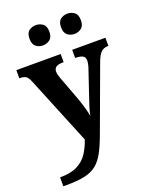

<svg xmlns="http://www.w3.org/2000/svg" viewBox="-176 -849 932 1173"><g transform="rotate(-20 289.5 -262.5)"><path d="M27 171Q97 171 139.5 149.5Q182 128 207 90.5Q232 53 248 5L68 -435Q56 -465 42.5 -474Q29 -483 4 -483H0V-536H288V-483H284Q253 -483 239 -473.5Q225 -464 225 -444Q225 -435 227.5 -424.5Q230 -414 234 -403L296 -237Q307 -206 316.5 -172.5Q326 -139 329 -118Q334 -143 340.5 -165.5Q347 -188 354 -207L417 -394Q421 -404 424 -419Q427 -434 427 -443Q427 -465 412.5 -473.5Q398 -482 368 -483H363V-536H579V-483H575Q547 -482 530.5 -466Q514 -450 499 -410L348 0Q323 69 299.5 113.5Q276 158 244.5 183.5Q213 209 165.5 219Q118 229 44 229H27ZM411 -622Q385 -622 365.5 -637Q346 -652 346 -688Q346 -725 365.5 -739.5Q385 -754 411 -754Q435 -754 455 -739.5Q475 -725 475 -688Q475 -652 455 -637Q435 -622 411 -622ZM205 -622Q180 -622 160.5 -637Q141 -652 141 -688Q141 -725 160.5 -739.5Q180 -754 205 -754Q230 -754 250 -739.5Q270 -725 270 -688Q270 -652 250 -637Q230 -622 205 -622Z"/></g></svg>

Font: Noto Serif
Style: Bold
Weight: 700
Designer: Monotype Design Team
Foundry: Monotype Imaging Inc.
Version: Version 2.014